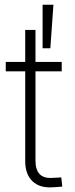

<svg xmlns="http://www.w3.org/2000/svg" viewBox="-20 -792 319 814"><path d="M241.7 -529.3V-489.7H4.4V-529.3ZM86.9 -665H130.4V-111.3Q130.4 -71.3 148.9 -53Q167.5 -34.7 205.1 -38.1Q213.4 -38.1 222.4 -38.8Q231.4 -39.6 239.7 -40L244.1 -1Q234.9 0 224.6 0.7Q214.4 1.5 204.6 2Q147.9 5.9 117.4 -23.9Q86.9 -53.7 86.9 -108.4ZM160.6 -587.4V-772H206.5L193.4 -587.4Z"/></svg>

Font: Inter 24pt ExtraLight
Style: Regular
Weight: 250
Designer: Rasmus Andersson
Foundry: rsms
Version: Version 4.001;git-66647c0bb